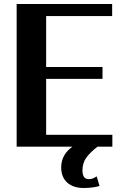

<svg xmlns="http://www.w3.org/2000/svg" viewBox="-20 -731 602 957"><path d="M63 0H341C308 24 285 56 285 104C285 170 330 206 396 206C430 206 456 202 476 196L462 148C451 155 440 162 423 162C401 162 391 147 391 118C391 95 397 73 410 55C423 37 442 19 466 0H540V-59H210V-338H491V-397H210V-651H539V-711H63Z"/></svg>

Font: Aerodynamic
Style: Regular
Weight: 500
Designer: Google
Version: Version 2.000980; 2014